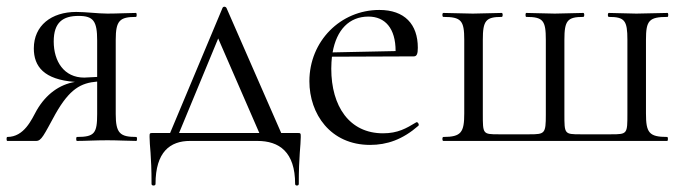

<svg xmlns="http://www.w3.org/2000/svg" viewBox="-22 -425 2064 579"><path d="M389 -12C340 -12 327 -23 327 -81V-305C327 -363 339 -374 388 -374C391 -374 391 -386 388 -386C364 -386 335 -384 302 -384C274 -384 237 -389 208 -389C133 -389 80 -348 80 -279C80 -225 110 -185 204 -178C157 -170 117 -141 89 -93C73 -64 51 -12 0 -12C-3 -12 -3 0 0 0H87C103 0 110 -17 145 -81C188 -157 222 -175 271 -179V-81C271 -23 263 -12 210 -12C207 -12 207 0 210 0C236 0 266 -2 302 -2C335 -2 366 0 389 0C392 0 392 -12 389 -12ZM140 -300C140 -358 168 -377 215 -377C260 -377 271 -361 271 -303V-193L232 -191C171 -191 140 -240 140 -300Z M649 -401 491 -24H439C429 -24 429 -23 429 -12C429 15 435 41 435 130C435 136 447 136 447 130C447 33 491 0 551 0H754C820 0 868 33 868 130C868 136 879 136 879 130C879 44 885 14 885 -12C885 -23 885 -24 875 -24H826L661 -401C658 -406 651 -406 649 -401ZM518 -24 636 -309 760 -24Z M1094 12C1145 12 1192 -4 1240 -46C1243 -50 1237 -59 1233 -56C1203 -38 1178 -23 1133 -23C1032 -23 977 -104 977 -218C977 -231 978 -244 979 -254L1226 -255C1235 -255 1238 -263 1238 -281C1238 -352 1198 -395 1122 -395C1005 -395 911 -301 911 -180C911 -82 974 12 1094 12ZM981 -267C993 -335 1031 -375 1089 -375C1139 -375 1171 -340 1171 -271Z M1315 0H1990C1993 0 1993 -12 1990 -12C1935 -12 1926 -25 1926 -83V-305C1926 -363 1935 -374 1991 -374C1994 -374 1994 -386 1991 -386L1897 -384L1814 -386C1810 -386 1810 -374 1814 -374C1862 -374 1870 -363 1870 -305V-83C1870 -21 1870 -20 1821 -20H1728C1680 -20 1680 -21 1680 -81V-305C1680 -363 1689 -374 1737 -374C1741 -374 1741 -386 1737 -386L1651 -384L1565 -386C1562 -386 1562 -374 1565 -374C1616 -374 1624 -363 1624 -305V-79C1624 -22 1621 -20 1575 -20H1481C1434 -20 1434 -21 1434 -81V-305C1434 -363 1443 -374 1491 -374C1495 -374 1495 -386 1491 -386L1404 -384L1315 -386C1311 -386 1311 -374 1315 -374C1369 -374 1378 -363 1378 -305V-83C1378 -26 1369 -12 1315 -12C1311 -12 1311 0 1315 0Z"/></svg>

Font: Cormorant Garamond
Style: Regular
Weight: 400
Designer: Christian Thalmann (Catharsis Fonts)
Foundry: Catharsis Fonts
Version: Version 4.002;Glyphs 3.4 (3410)